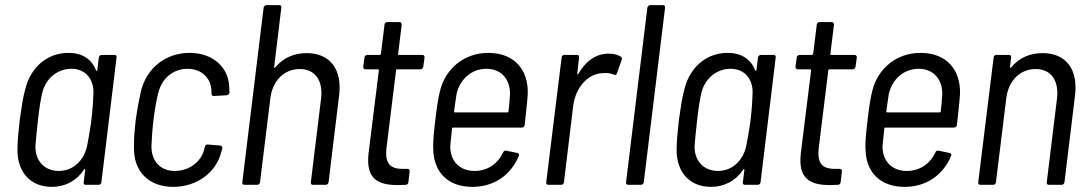

<svg xmlns="http://www.w3.org/2000/svg" viewBox="-20 -720 4245 748"><path d="M365 -496 359 -447C359 -443 356 -443 354 -446C337 -490 300 -514 247 -514C161 -514 98 -455 78 -371C69 -340 63 -296 57 -253C52 -210 48 -168 48 -138C47 -51 97 8 182 8C234 8 279 -16 308 -60C309 -63 312 -63 312 -59L306 -10C305 -4 308 0 314 0H364C370 0 374 -4 375 -10L434 -496C435 -502 432 -506 426 -506H376C371 -506 366 -502 365 -496ZM319 -150C307 -96 266 -54 209 -54C153 -54 117 -94 118 -150C120 -177 122 -201 128 -253C134 -305 138 -329 144 -356C156 -411 201 -452 258 -452C314 -452 346 -411 344 -356C343 -329 342 -305 336 -252C329 -201 324 -177 319 -150Z M655 8C749 8 823 -50 842 -128C844 -133 845 -138 846 -142C847 -149 843 -152 838 -153L789 -157C784 -158 780 -155 778 -148C777 -145 777 -143 776 -140C766 -94 721 -54 661 -54C604 -54 570 -93 570 -150C571 -176 573 -211 578 -253C583 -293 589 -329 596 -355C608 -412 653 -452 710 -452C766 -452 800 -415 803 -373C804 -369 804 -366 804 -361C804 -359 804 -357 804 -355C804 -348 808 -346 814 -346L863 -349C868 -349 873 -353 874 -360L873 -381C871 -456 811 -514 719 -514C625 -514 553 -455 530 -369C523 -337 515 -298 509 -254C504 -212 501 -172 502 -138C503 -50 561 8 655 8Z M1175 -513C1127 -513 1084 -496 1052 -457C1049 -454 1048 -456 1048 -459L1076 -690C1077 -696 1074 -700 1068 -700H1018C1013 -700 1008 -696 1007 -690L924 -10C923 -4 927 0 932 0H982C988 0 992 -4 993 -10L1033 -335C1041 -406 1087 -451 1148 -451C1207 -451 1239 -407 1231 -337L1191 -10C1190 -4 1193 0 1199 0H1249C1254 0 1259 -4 1260 -10L1301 -347C1314 -450 1266 -513 1175 -513Z M1629 -460 1634 -496C1634 -502 1631 -506 1625 -506H1534C1532 -506 1530 -508 1531 -510L1545 -624C1545 -630 1542 -634 1536 -634H1489C1483 -634 1478 -630 1478 -624L1464 -510C1463 -508 1461 -506 1459 -506H1411C1405 -506 1401 -502 1400 -496L1395 -460C1395 -454 1398 -450 1404 -450H1452C1454 -450 1456 -448 1456 -446L1416 -124C1404 -22 1453 1 1530 1C1540 1 1550 0 1560 0C1567 0 1570 -4 1571 -10L1576 -52C1577 -58 1574 -62 1568 -62H1550C1501 -62 1478 -81 1486 -146L1523 -446C1523 -448 1525 -450 1527 -450H1618C1624 -450 1628 -454 1629 -460Z M1829 -54C1770 -54 1734 -93 1734 -150C1736 -169 1738 -193 1741 -219C1741 -222 1743 -223 1745 -223H2013C2019 -223 2023 -227 2024 -233C2029 -278 2034 -321 2036 -354C2039 -448 1984 -514 1882 -514C1789 -514 1715 -453 1694 -365C1686 -333 1681 -295 1676 -253C1671 -209 1666 -170 1668 -135C1671 -49 1725 8 1820 8C1905 8 1970 -38 2001 -112C2004 -118 2001 -123 1996 -124L1952 -133C1947 -134 1942 -132 1940 -126C1920 -83 1880 -54 1829 -54ZM1875 -452C1932 -452 1967 -412 1967 -355C1966 -335 1964 -311 1961 -286C1961 -283 1959 -282 1957 -282H1752C1750 -282 1749 -283 1749 -286C1752 -311 1756 -335 1759 -356C1773 -412 1817 -452 1875 -452Z M2351 -511C2299 -511 2260 -479 2233 -432C2231 -429 2228 -429 2229 -433L2236 -496C2237 -502 2234 -506 2228 -506H2179C2173 -506 2168 -502 2168 -496L2108 -10C2107 -4 2111 0 2116 0H2166C2172 0 2176 -4 2177 -10L2213 -307C2222 -378 2269 -433 2327 -435C2346 -437 2361 -434 2372 -429C2377 -427 2382 -428 2384 -435L2402 -487C2404 -492 2403 -497 2399 -499C2388 -506 2374 -511 2351 -511Z M2427 0H2477C2483 0 2487 -4 2488 -10L2571 -690C2572 -696 2569 -700 2563 -700H2513C2508 -700 2503 -696 2502 -690L2419 -10C2418 -4 2422 0 2427 0Z M2933 -496 2927 -447C2927 -443 2924 -443 2922 -446C2905 -490 2868 -514 2815 -514C2729 -514 2666 -455 2646 -371C2637 -340 2631 -296 2625 -253C2620 -210 2616 -168 2616 -138C2615 -51 2665 8 2750 8C2802 8 2847 -16 2876 -60C2877 -63 2880 -63 2880 -59L2874 -10C2873 -4 2876 0 2882 0H2932C2938 0 2942 -4 2943 -10L3002 -496C3003 -502 3000 -506 2994 -506H2944C2939 -506 2934 -502 2933 -496ZM2887 -150C2875 -96 2834 -54 2777 -54C2721 -54 2685 -94 2686 -150C2688 -177 2690 -201 2696 -253C2702 -305 2706 -329 2712 -356C2724 -411 2769 -452 2826 -452C2882 -452 2914 -411 2912 -356C2911 -329 2910 -305 2904 -252C2897 -201 2892 -177 2887 -150Z M3313 -460 3318 -496C3318 -502 3315 -506 3309 -506H3218C3216 -506 3214 -508 3215 -510L3229 -624C3229 -630 3226 -634 3220 -634H3173C3167 -634 3162 -630 3162 -624L3148 -510C3147 -508 3145 -506 3143 -506H3095C3089 -506 3085 -502 3084 -496L3079 -460C3079 -454 3082 -450 3088 -450H3136C3138 -450 3140 -448 3140 -446L3100 -124C3088 -22 3137 1 3214 1C3224 1 3234 0 3244 0C3251 0 3254 -4 3255 -10L3260 -52C3261 -58 3258 -62 3252 -62H3234C3185 -62 3162 -81 3170 -146L3207 -446C3207 -448 3209 -450 3211 -450H3302C3308 -450 3312 -454 3313 -460Z M3513 -54C3454 -54 3418 -93 3418 -150C3420 -169 3422 -193 3425 -219C3425 -222 3427 -223 3429 -223H3697C3703 -223 3707 -227 3708 -233C3713 -278 3718 -321 3720 -354C3723 -448 3668 -514 3566 -514C3473 -514 3399 -453 3378 -365C3370 -333 3365 -295 3360 -253C3355 -209 3350 -170 3352 -135C3355 -49 3409 8 3504 8C3589 8 3654 -38 3685 -112C3688 -118 3685 -123 3680 -124L3636 -133C3631 -134 3626 -132 3624 -126C3604 -83 3564 -54 3513 -54ZM3559 -452C3616 -452 3651 -412 3651 -355C3650 -335 3648 -311 3645 -286C3645 -283 3643 -282 3641 -282H3436C3434 -282 3433 -283 3433 -286C3436 -311 3440 -335 3443 -356C3457 -412 3501 -452 3559 -452Z M4042 -513C3994 -513 3951 -496 3919 -457C3916 -454 3915 -456 3915 -459L3919 -496C3920 -502 3917 -506 3911 -506H3862C3856 -506 3851 -502 3851 -496L3791 -10C3790 -4 3794 0 3799 0H3849C3855 0 3859 -4 3860 -10L3900 -335C3908 -406 3954 -451 4015 -451C4074 -451 4106 -407 4098 -337L4058 -10C4057 -4 4060 0 4066 0H4116C4121 0 4126 -4 4127 -10L4168 -347C4181 -450 4133 -513 4042 -513Z"/></svg>

Font: Barlow Semi Condensed
Style: Italic
Weight: 400
Width: 4
Italic angle: -7°
Designer: Jeremy Tribby
Foundry: Tribby Type
Version: Version 1.422;hotconv 1.0.109;makeotfexe 2.5.65596